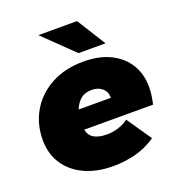

<svg xmlns="http://www.w3.org/2000/svg" viewBox="-139 -880 926 1003"><g transform="rotate(-20 324.0 -378.5)"><path d="M321 10Q231 10 163.5 -21Q96 -52 58 -109Q20 -166 20 -243Q20 -333 62 -404Q104 -475 180.5 -516Q257 -557 359 -557Q447 -557 509 -526Q571 -495 604 -441Q637 -387 637 -316Q637 -291 633.5 -267Q630 -243 625 -221H242Q249 -187 275.5 -172Q302 -157 347 -157Q378 -157 409 -166.5Q440 -176 466 -195L560 -58Q504 -20 443.5 -5Q383 10 321 10ZM251 -330H430Q430 -364 407.5 -383.5Q385 -403 349 -403Q310 -403 286.5 -382.5Q263 -362 251 -330ZM351 -607 186 -767H401L501 -607Z"/></g></svg>

Font: Montserrat Black
Style: Italic
Weight: 900
Italic angle: -11.3°
Designer: Julieta Ulanovsky
Foundry: Julieta Ulanovsky
Version: Version 9.000; ttfautohint (v1.8.4.7-5d5b)